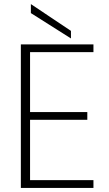

<svg xmlns="http://www.w3.org/2000/svg" viewBox="-20 -919 531 939"><path d="M437 -702V-664H127V-371H407V-333H127V-38H437V0H82V-702ZM131 -855V-899L327 -768V-731Z"/></svg>

Font: Poppins ExtraLight
Style: Regular
Weight: 275
Designer: Ninad Kale (Devanagari), Jonny Pinhorn (Latin)
Foundry: Indian Type Foundry
Version: Version 3.200;PS 1.000;hotconv 16.6.54;makeotf.lib2.5.65590